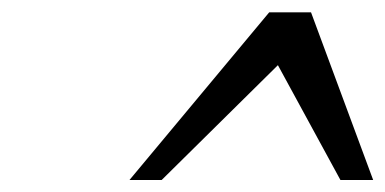

<svg xmlns="http://www.w3.org/2000/svg" viewBox="-20 -728 626 312"><path d="M417.5 -708H485.4L586.4 -435.5H533.2L431.6 -622.1L242.7 -435.5H190.4Z"/></svg>

Font: Caudex
Style: Bold
Weight: 700
Italic angle: -13°
Version: Version 1.04